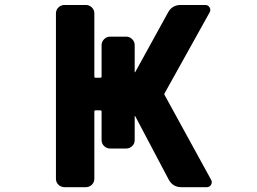

<svg xmlns="http://www.w3.org/2000/svg" viewBox="-20 -776 1040 776"><path d="M712.9 -19.5Q678.7 -19.5 662.1 -49.8L526.4 -306.6Q526.4 -307.6 525.4 -307.1Q524.4 -306.6 524.4 -305.7V-210Q524.4 -195.3 514.2 -185.5Q503.9 -175.8 490.2 -175.8H424.8Q411.1 -175.8 400.9 -185.5Q390.6 -195.3 390.6 -210V-325.2Q390.6 -330.1 385.7 -330.1H366.2Q361.3 -330.1 361.3 -325.2V-53.7Q361.3 -39.1 351.1 -29.3Q340.8 -19.5 327.1 -19.5H241.2Q226.6 -19.5 216.3 -29.3Q206.1 -39.1 206.1 -53.7V-721.7Q206.1 -736.3 216.3 -746.1Q226.6 -755.9 241.2 -755.9H327.1Q340.8 -755.9 351.1 -746.1Q361.3 -736.3 361.3 -721.7V-466.8Q361.3 -461.9 366.2 -461.9H385.7Q390.6 -461.9 390.6 -466.8V-593.8Q390.6 -607.4 400.9 -617.7Q411.1 -627.9 424.8 -627.9H490.2Q503.9 -627.9 514.2 -617.7Q524.4 -607.4 524.4 -593.8V-485.4Q524.4 -484.4 525.4 -483.9Q526.4 -483.4 526.4 -484.4L659.2 -725.6Q675.8 -755.9 710 -755.9H809.6Q821.3 -755.9 827.1 -746.1Q833 -736.3 827.1 -725.6L645.5 -399.4Q642.6 -395.5 645.5 -391.6L833 -49.8Q835.9 -44.9 835.9 -40Q835.9 -34.2 833 -29.3Q827.1 -19.5 815.4 -19.5Z"/></svg>

Font: Rounded-L Mgen+ 1m bold
Style: Bold
Weight: 700
Designer: [Source Han Sans]
Ryoko NISHIZUKA  (kana & ideographs); Paul D. Hunt (Latin, Greek & Cyrillic); Wenlong ZHANG  (bopomofo
Version: Version 1.059.20150602